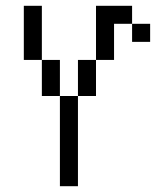

<svg xmlns="http://www.w3.org/2000/svg" viewBox="-20 -645 540 665"><path d="M500 -500V-562.5H437.5V-500ZM187.5 -312.5V0H250V-312.5ZM187.5 -312.5Q187.5 -312.5 187.5 -437.5H125Q125 -437.5 125 -312.5ZM250 -312.5H312.5Q312.5 -312.5 312.5 -437.5H250Q250 -437.5 250 -312.5ZM125 -437.5V-625H62.5V-437.5ZM312.5 -437.5H375Q375 -437.5 375 -562.5H437.5V-625H312.5Z"/></svg>

Font: Unifont
Style: Regular
Weight: 500
Version: Version 13.0.05